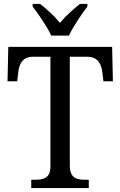

<svg xmlns="http://www.w3.org/2000/svg" viewBox="-20 -951 609 971"><path d="M239 -771H329C349 -816 393 -880 422 -918V-931H384C350 -904 311 -869 283 -835C256 -869 218 -904 183 -931H145V-918C174 -880 219 -816 239 -771ZM138 0H429V-42H409C367 -42 333 -51 333 -114V-664H421C476 -664 493 -626 498 -582L503 -540H551L547 -714H22L18 -540H67L72 -582C76 -626 93 -664 147 -664H235V-109C235 -50 199 -42 158 -42H138Z"/></svg>

Font: Noto Serif Devanagari SemiCondensed
Style: Regular
Weight: 400
Width: 4
Designer: Universal Thirst, Indian Type Foundry and the Monotype Design Team
Foundry: Monotype Imaging Inc.
Version: Version 2.004